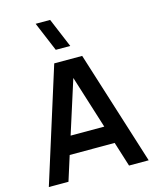

<svg xmlns="http://www.w3.org/2000/svg" viewBox="-140 -1076 950 1171"><g transform="rotate(-15 335.0 -491.0)"><path d="M369 -797.5H277.5L200 -982.5H291.5ZM20 0 247 -720H423.5L650.5 0H526.5L477.5 -156H193.5L144 0ZM229.5 -268.5H442L336.5 -604Z"/></g></svg>

Font: Vortex Mix
Style: Bold
Weight: 700
Designer: Mikhail Sharanda
Foundry: Mikhail Sharanda
Version: Version 4.504;Glyphs 3.1.2 (3151)